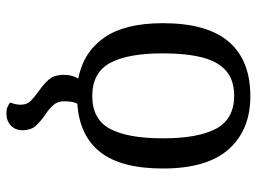

<svg xmlns="http://www.w3.org/2000/svg" viewBox="-124 -688 824 617"><g transform="rotate(-90 288.5 -380.0)"><path d="M344 -541Q428 -525 475 -458.5Q522 -392 522 -269Q522 -127 462.5 -57.5Q403 12 287 12Q179 12 117 -57.5Q55 -127 55 -269Q55 -403 107.5 -470Q160 -537 263 -544Q268 -553 269.5 -564Q271 -575 271 -587Q271 -608 258 -622Q245 -636 228 -647Q209 -660 193.5 -676Q178 -692 178 -720Q178 -743 193 -757.5Q208 -772 233 -772Q244 -772 252.5 -768.5Q261 -765 267 -760Q260 -742 260 -726Q260 -705 274 -692Q288 -679 305 -667Q324 -654 340 -636.5Q356 -619 356 -587Q356 -574 353 -562.5Q350 -551 344 -541ZM289 -40Q339 -40 369 -66Q399 -92 412 -143Q425 -194 425 -269Q425 -382 394 -439Q363 -496 288 -496Q213 -496 182.5 -439Q152 -382 152 -269Q152 -156 183 -98Q214 -40 289 -40Z"/></g></svg>

Font: Noto Serif Georgian
Style: Regular
Weight: 400
Designer: Monotype Design Team, Akaki Razmadze
Foundry: Google LLC
Version: Version 2.002